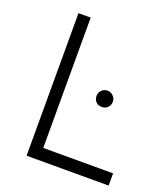

<svg xmlns="http://www.w3.org/2000/svg" viewBox="-130 -793 777 886"><g transform="rotate(20 259.0 -350.0)"><path d="M103 0H506V-60H163V-700H103ZM392 -370Q392 -386 380 -398Q368 -410 352 -410Q335 -410 323 -398Q312 -387 312 -370Q312 -352 323 -341Q334 -330 352 -330Q369 -330 380 -341Q392 -353 392 -370Z"/></g></svg>

Font: Unageo Variable
Style: Regular
Weight: 300
Designer: Richard Sepsi
Foundry: Richard Sepsi
Version: Version 2.200